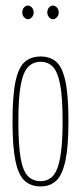

<svg xmlns="http://www.w3.org/2000/svg" viewBox="-20 -662 290 690"><path d="M126 8Q91 8 68.5 -12.5Q46 -33 35.5 -84Q25 -135 25 -225Q25 -320 36 -370.5Q47 -421 69.5 -440Q92 -459 126 -459Q160 -459 182 -440Q204 -421 215 -370.5Q226 -320 226 -225Q226 -135 215 -84Q204 -33 182 -12.5Q160 8 126 8ZM126 -11Q152 -11 169.5 -29Q187 -47 196 -94Q205 -141 205 -226Q205 -313 196 -359Q187 -405 169.5 -422.5Q152 -440 126 -440Q100 -440 82 -422.5Q64 -405 55 -359Q46 -313 46 -226Q46 -142 54 -95Q62 -48 80 -29.5Q98 -11 126 -11ZM80 -593Q73 -593 66.5 -600Q60 -607 60 -617Q60 -628 66 -635Q72 -642 80 -642Q88 -642 94.5 -635Q101 -628 101 -617Q101 -607 94.5 -600Q88 -593 80 -593ZM170 -593Q163 -593 156.5 -600Q150 -607 150 -617Q150 -628 156 -635Q162 -642 170 -642Q178 -642 184.5 -635Q191 -628 191 -617Q191 -607 184.5 -600Q178 -593 170 -593Z"/></svg>

Font: Inconsolata UltraCondensed ExtraLight
Style: Regular
Weight: 200
Width: 1
Monospace: yes
Designer: Raph Levien, Cyreal, Brenton Simpson
Foundry: Raph Levien, Cyreal, Google
Version: Version 3.100; ttfautohint (v1.8.4.7-5d5b)